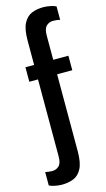

<svg xmlns="http://www.w3.org/2000/svg" viewBox="-195 -945 659 1199"><g transform="rotate(-15 134.0 -345.5)"><path d="M47.9 204.6Q29.8 204.6 6.3 200.4Q-17.1 196.3 -34.2 188V101.1Q-13.7 106.4 11.7 106.4Q36.1 106.4 54.2 89.6Q72.3 72.8 72.3 28.8V-469.2H16.1V-563H72.3V-720.7Q72.3 -793.9 92.3 -831.8Q112.3 -869.6 145.8 -883.1Q179.2 -896.5 220.2 -896.5Q238.3 -896.5 262 -892.3Q285.6 -888.2 302.2 -879.9V-793Q281.7 -798.3 256.3 -798.3Q232.4 -798.3 214.1 -781.5Q195.8 -764.6 195.8 -720.7V-563H293.9V-469.2H195.8V28.8Q195.8 101.6 176 139.6Q156.2 177.7 122.6 191.2Q88.9 204.6 47.9 204.6Z"/></g></svg>

Font: Fjalla One
Style: Regular
Weight: 400
Designer: Irina Smirnova, Eben Sorkin
Foundry: Sorkin Type
Version: Version 1.002; ttfautohint (v1.8.4.7-5d5b);gftools[0.9.25]